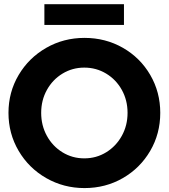

<svg xmlns="http://www.w3.org/2000/svg" viewBox="-20 -913 826 940"><path d="M21.5 -360.4Q21.5 -461.9 71.3 -545.9Q121.1 -629.9 206.3 -678.7Q291.5 -727.5 393.6 -727.5Q496.6 -727.5 581.5 -679Q666.5 -630.4 715.6 -546.1Q764.6 -461.9 764.6 -360.4Q764.6 -258.3 715.3 -174.1Q666 -89.8 581.3 -41Q496.6 7.8 393.6 7.8Q292 7.8 206.5 -41Q121.1 -89.8 71.3 -174.3Q21.5 -258.8 21.5 -360.4ZM604.5 -360.4Q604.5 -422.4 576.4 -472.9Q548.3 -523.4 499.8 -552.7Q451.2 -582 392.6 -582Q334.5 -582 286.1 -552.7Q237.8 -523.4 209.7 -472.9Q181.6 -422.4 181.6 -360.4Q181.6 -298.8 209.5 -248Q237.3 -197.3 285.6 -167.5Q334 -137.7 392.6 -137.7Q451.7 -137.7 500 -167.5Q548.3 -197.3 576.4 -248Q604.5 -298.8 604.5 -360.4ZM197.3 -892.6H586.9V-791H197.3Z"/></svg>

Font: Reddit Sans Strawberry ExBold
Style: Regular
Weight: 800
Designer: Stephen Hutchings
Foundry: Reddit
Version: Version 1.013